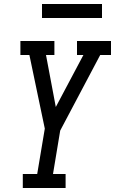

<svg xmlns="http://www.w3.org/2000/svg" viewBox="-20 -940 575 960"><path d="M94 0V-70H166L204 -297L169 -464L127 -665H82V-735H252V-665H210L259 -405L397 -665H365V-735H535V-665H481L281 -287L245 -70H308V0ZM190 -850V-920H490V-850Z"/></svg>

Font: Iosevka Slab Oblique
Style: Regular
Weight: 400
Italic angle: -9°
Monospace: yes
Designer: Belleve Invis
Foundry: Belleve Invis
Version: Version 11.1.1; ttfautohint (v1.8.3)